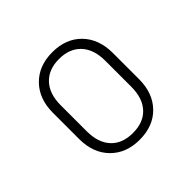

<svg xmlns="http://www.w3.org/2000/svg" viewBox="-142 -717 884 884"><g transform="rotate(-45 300.0 -275.0)"><path d="M300 10Q212 10 158.5 -44.5Q105 -99 105 -190V-360Q105 -451 158.5 -505.5Q212 -560 300 -560Q389 -560 442 -505.5Q495 -451 495 -360V-190Q495 -99 442 -44.5Q389 10 300 10ZM300 -34Q369 -34 407 -75Q445 -116 445 -190V-360Q445 -434 406.5 -475Q368 -516 300 -516Q232 -516 193.5 -475Q155 -434 155 -360V-190Q155 -116 193 -75Q231 -34 300 -34Z"/></g></svg>

Font: NKDuy Mono Thin
Style: Regular
Weight: 100
Monospace: yes
Designer: NKDuy
Foundry: NKDuy
Version: Version 2.251; ttfautohint (v1.8.4.7-5d5b)